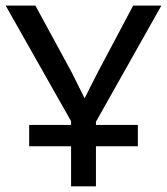

<svg xmlns="http://www.w3.org/2000/svg" viewBox="-20 -658 590 678"><path d="M83 -216.8V-141.6H231V0H318.8V-141.6H466.8V-216.8H318.8V-228L549.8 -638.2H450.2L321.8 -396L278.8 -311L231.9 -404.8L105 -638.2H0L231 -230V-216.8Z"/></svg>

Font: CodeNewRoman Nerd Font Mono
Style: Regular
Weight: 400
Monospace: yes
Designer: Sam Radian
Foundry: Code New Roman
Version: Version 2.00 November 29, 2014;Nerd Fonts 3.2.1